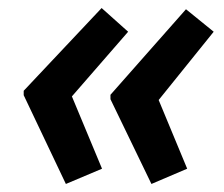

<svg xmlns="http://www.w3.org/2000/svg" viewBox="-20 -507 557 478"><path d="M144 -49 39 -270V-281L233 -487L299 -428L159 -267L234 -87ZM357 -49 255 -260V-271L443 -484L512 -428L375 -258L446 -87Z"/></svg>

Font: Noto Sans UI Medium
Style: Italic
Weight: 500
Italic angle: -12°
Designer: Monotype Design Team
Foundry: Monotype Imaging Inc.
Version: Version 1.901